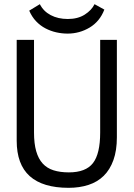

<svg xmlns="http://www.w3.org/2000/svg" viewBox="-20 -891 640 920"><path d="M460 -700H540V-233Q540 -170 523.5 -124Q507 -78 477 -48.5Q447 -19 404 -5Q361 9 309 9Q185 9 122.5 -47Q60 -103 60 -217V-700H143V-256Q143 -203 153.5 -166.5Q164 -130 184.5 -107.5Q205 -85 236.5 -75Q268 -65 310 -65Q391 -65 425.5 -109.5Q460 -154 460 -256ZM171 -871Q188 -837 223 -818.5Q258 -800 305 -800Q353 -800 386 -821Q419 -842 433 -871L480 -845Q458 -788 409.5 -759Q361 -730 304 -730Q277 -730 250 -736Q223 -742 198 -755Q173 -768 153 -789Q133 -810 120 -840Z"/></svg>

Font: PT Mono
Style: Regular
Weight: 400
Monospace: yes
Designer: A.Korolkova, I.Chaeva
Foundry: ParaType Ltd
Version: Version 1.001W OFL